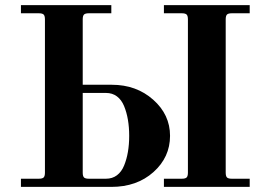

<svg xmlns="http://www.w3.org/2000/svg" viewBox="-20 -732 1040 752"><path d="M622 0H958V-32H888C878.7 -32 872.3 -33.7 869 -37C865.7 -40.3 864 -46.7 864 -56V-656C864 -665.3 865.7 -671.7 869 -675C872.3 -678.3 878.7 -680 888 -680H958V-712H622V-680H692C701.3 -680 707.7 -678.3 711 -675C714.3 -671.7 716 -665.3 716 -656V-56C716 -46.7 714.3 -40.3 711 -37C707.7 -33.7 701.3 -32 692 -32H622ZM62 0H416C482.7 0 537.7 -19.3 581 -58C624.3 -96.7 646 -144 646 -200C646 -255.3 624 -302.5 580 -341.5C536 -380.5 482 -400 418 -400H304V-656C304 -665.3 305.7 -671.7 309 -675C312.3 -678.3 318.7 -680 328 -680H416V-712H62V-680H132C141.3 -680 147.7 -678.3 151 -675C154.3 -671.7 156 -665.3 156 -656V-56C156 -46.7 154.3 -40.3 151 -37C147.7 -33.7 141.3 -32 132 -32H62ZM304 -56V-368H395C411.7 -368 426 -363.5 438 -354.5C450 -345.5 459.3 -332.8 466 -316.5C472.7 -300.2 477.7 -282.3 481 -263C484.3 -243.7 486 -222.7 486 -200C486 -177.3 484.3 -156.3 481 -137C477.7 -117.7 472.7 -99.8 466 -83.5C459.3 -67.2 450 -54.5 438 -45.5C426 -36.5 411.7 -32 395 -32H328C318.7 -32 312.3 -33.7 309 -37C305.7 -40.3 304 -46.7 304 -56Z"/></svg>

Font: Km Standard TT
Style: Bold
Weight: 700
Designer: Alexey Kryukov <alexios@thessalonica.org.ru>
Version: Version 2.0.2